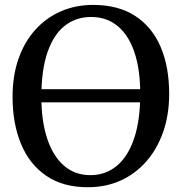

<svg xmlns="http://www.w3.org/2000/svg" viewBox="-20 -772 760 803"><path d="M353.5 11Q246.5 12.5 175 -35.8Q103.5 -84 68 -169.8Q32.5 -255.5 32.5 -367Q32.5 -455.5 57.5 -526.5Q82.5 -597.5 128 -647.8Q173.5 -698 235 -724.8Q296.5 -751.5 369 -751.5Q474.5 -751.5 545.2 -705.5Q616 -659.5 651.8 -576Q687.5 -492.5 687.5 -380Q687.5 -292 662.5 -220.5Q637.5 -149 592.5 -97.5Q547.5 -46 486.8 -18Q426 10 353.5 11ZM358 -39.5Q421 -39.5 467.8 -77.8Q514.5 -116 540.5 -191.8Q566.5 -267.5 566.5 -379.5Q566.5 -480 542.8 -551.8Q519 -623.5 473 -662.2Q427 -701 361 -701Q298 -701 251.2 -664.5Q204.5 -628 178.8 -553.8Q153 -479.5 153 -367Q153 -267 177 -193.5Q201 -120 246.8 -79.8Q292.5 -39.5 358 -39.5ZM649.5 -399V-344H73V-399Z"/></svg>

Font: Merriweather 28pt
Style: Regular
Weight: 400
Version: Version 2.100